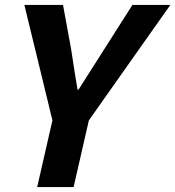

<svg xmlns="http://www.w3.org/2000/svg" viewBox="-20 -760 712 780"><path d="M193 -271 79 -740H236L269 -560Q284 -460 295 -396H299L518 -740H672L341 -271L279 0H131Z"/></svg>

Font: KaiGen Gothic CN Bold
Style: Bold
Weight: 700
Designer: Ryoko NISHIZUKA  (kana & ideographs); Paul D. Hunt (Latin, Greek & Cyrillic); Wenlong ZHANG  (bopomofo); Sandoll Communi
Foundry: Adobe Systems Incorporated
Version: Version 1.002.20150501